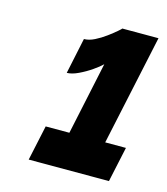

<svg xmlns="http://www.w3.org/2000/svg" viewBox="-76 -882 490 564"><g transform="rotate(15 169.0 -599.5)"><path d="M329 -485 306 -378H62L85 -485H157L204 -706Q195 -697 177 -684.5Q159 -672 139 -662.5Q119 -653 104 -653L127 -762Q142 -762 159 -770.5Q176 -779 191.5 -790.5Q207 -802 217.5 -811Q228 -820 228 -821H338L266 -485Z"/></g></svg>

Font: Raleway Thin Black
Style: Italic
Weight: 900
Italic angle: -12°
Version: Version 4.026